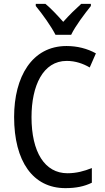

<svg xmlns="http://www.w3.org/2000/svg" viewBox="-20 -963 542 993"><path d="M267 -783H348C370 -829 418 -892 450 -932V-943H400C366 -912 342 -889 307 -850C276 -885 243 -920 215 -943H165V-932C201 -888 244 -828 267 -783ZM325 -648C370 -648 410 -634 444 -614L476 -687C431 -712 379 -725 324 -725C145 -725 53 -565 53 -358C53 -129 150 10 318 10C374 10 416 1 455 -18V-94C416 -78 375 -67 329 -67C211 -67 143 -177 143 -357C143 -519 202 -648 325 -648Z"/></svg>

Font: Noto Sans Sinhala UI Condensed
Style: Regular
Weight: 400
Width: 3
Designer: Jelle Bosma - Monotype Design Team
Foundry: Monotype Imaging Inc.
Version: Version 2.006